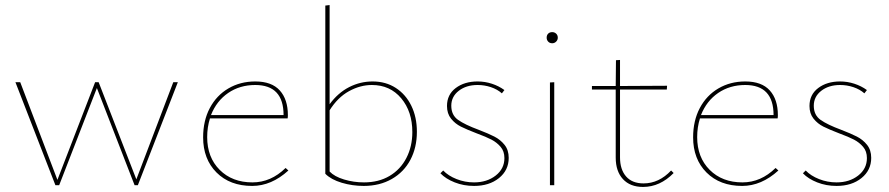

<svg xmlns="http://www.w3.org/2000/svg" viewBox="-20 -732 3513 759"><path d="M683 -407 525 0H512L363 -384L214 0H199L41 -407H60L207 -21L356 -407H370L519 -23L665 -407Z M1120 -58Q1053 3 977 3Q889 3 836 -50Q783 -103 783 -189Q783 -255 809.5 -305Q836 -355 883 -382.5Q930 -410 989 -410Q1054 -410 1086 -374.5Q1118 -339 1118 -277Q1118 -268 1117 -264H810Q799 -229 799 -190Q799 -110 848.5 -60.5Q898 -11 978 -11Q1051 -11 1109 -68ZM814 -277H1101Q1101 -396 989 -396Q928 -396 882 -364.5Q836 -333 814 -277Z M1628 -211Q1628 -149 1602.5 -100.5Q1577 -52 1529 -24.5Q1481 3 1418 3Q1373 3 1331 -9.5Q1289 -22 1266 -45V-710L1283 -712V-320Q1316 -365 1360 -387.5Q1404 -410 1453 -410Q1505 -410 1544.5 -384.5Q1584 -359 1606 -314Q1628 -269 1628 -211ZM1610 -210Q1610 -291 1566 -343.5Q1522 -396 1450 -396Q1404 -396 1359.5 -371.5Q1315 -347 1283 -296V-54Q1302 -34 1340 -22.5Q1378 -11 1419 -11Q1477 -11 1520 -36.5Q1563 -62 1586.5 -107.5Q1610 -153 1610 -210Z M1721 -47 1732 -58Q1752 -37 1785 -24Q1818 -11 1854 -11Q1905 -11 1939.5 -38Q1974 -65 1974 -107Q1974 -134 1959 -151.5Q1944 -169 1923 -180Q1902 -191 1864 -205Q1825 -220 1802 -231.5Q1779 -243 1763 -263Q1747 -283 1747 -313Q1747 -358 1781.5 -384Q1816 -410 1868 -410Q1897 -410 1924.5 -401Q1952 -392 1974 -376L1964 -363Q1946 -379 1920.5 -387.5Q1895 -396 1868 -396Q1823 -396 1793.5 -373Q1764 -350 1764 -314Q1764 -277 1791 -258Q1818 -239 1872 -219Q1911 -204 1934.5 -192Q1958 -180 1974.5 -159.5Q1991 -139 1991 -108Q1991 -59 1952.5 -28Q1914 3 1854 3Q1813 3 1777.5 -11Q1742 -25 1721 -47Z M2154 -406 2171 -407V0H2154ZM2141 -583Q2141 -593 2147 -599Q2153 -605 2163 -605Q2172 -605 2178.5 -599Q2185 -593 2185 -583Q2185 -574 2178.5 -567.5Q2172 -561 2163 -561Q2153 -561 2147 -567.5Q2141 -574 2141 -583Z M2643 -48Q2589 7 2522 7Q2471 7 2442.5 -24Q2414 -55 2414 -109V-378H2320V-392H2414L2415 -494L2431 -495V-392L2617 -393L2616 -378H2431V-110Q2431 -62 2455 -34.5Q2479 -7 2524 -7Q2585 -7 2633 -58Z M3057 -58Q2990 3 2914 3Q2826 3 2773 -50Q2720 -103 2720 -189Q2720 -255 2746.5 -305Q2773 -355 2820 -382.5Q2867 -410 2926 -410Q2991 -410 3023 -374.5Q3055 -339 3055 -277Q3055 -268 3054 -264H2747Q2736 -229 2736 -190Q2736 -110 2785.5 -60.5Q2835 -11 2915 -11Q2988 -11 3046 -68ZM2751 -277H3038Q3038 -396 2926 -396Q2865 -396 2819 -364.5Q2773 -333 2751 -277Z M3154 -47 3165 -58Q3185 -37 3218 -24Q3251 -11 3287 -11Q3338 -11 3372.5 -38Q3407 -65 3407 -107Q3407 -134 3392 -151.5Q3377 -169 3356 -180Q3335 -191 3297 -205Q3258 -220 3235 -231.5Q3212 -243 3196 -263Q3180 -283 3180 -313Q3180 -358 3214.5 -384Q3249 -410 3301 -410Q3330 -410 3357.5 -401Q3385 -392 3407 -376L3397 -363Q3379 -379 3353.5 -387.5Q3328 -396 3301 -396Q3256 -396 3226.5 -373Q3197 -350 3197 -314Q3197 -277 3224 -258Q3251 -239 3305 -219Q3344 -204 3367.5 -192Q3391 -180 3407.5 -159.5Q3424 -139 3424 -108Q3424 -59 3385.5 -28Q3347 3 3287 3Q3246 3 3210.5 -11Q3175 -25 3154 -47Z"/></svg>

Font: Ysabeau Thin
Style: Regular
Weight: 200
Designer: Christian Thalmann (Catharsis Fonts)
Version: Version 0.003